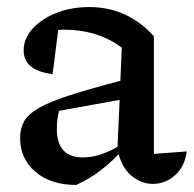

<svg xmlns="http://www.w3.org/2000/svg" viewBox="-20 -514 549 544"><path d="M196 10Q124 10 80.5 -27Q37 -64 37 -123Q37 -150 48.5 -170.5Q60 -191 91 -208.5Q122 -226 177.5 -244Q233 -262 321 -285L325 -379Q257 -430 160 -430Q153 -430 145 -429L129 -304Q47 -314 47 -371Q47 -405 72.5 -433Q98 -461 140 -477.5Q182 -494 233 -494Q288 -494 334.5 -472.5Q381 -451 416 -411V-78L509 -85Q504 -43 476.5 -18Q449 7 413 7Q382 7 355 -14Q328 -35 316 -77Q290 -50 261.5 -28.5Q233 -7 196 10ZM141 -149Q141 -68 215 -68Q261 -68 313 -98L319 -231L147 -200Q144 -187 142.5 -174Q141 -161 141 -149Z"/></svg>

Font: Piazzolla Medium
Style: Regular
Weight: 500
Designer: Juan Pablo del Peral
Foundry: Huerta Tipografica
Version: Version 1.330